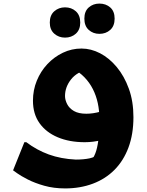

<svg xmlns="http://www.w3.org/2000/svg" viewBox="-20 -792 818 1072"><path d="M344 260Q280 260 227 245Q174 230 135 210Q96 190 74.5 174.5Q53 159 53 159L116 2H127Q185 46 252.5 70.5Q320 95 403 99Q447 99 480.5 92Q514 85 538 60L488 107Q502 90 512.5 63.5Q523 37 529 -8.5Q535 -54 535 -128Q535 -174 526 -216Q517 -258 498.5 -294.5Q480 -331 451.5 -360.5Q423 -390 384 -410L472 -404Q410 -391 376.5 -348.5Q343 -306 343 -256Q343 -234 355 -210.5Q367 -187 393 -172Q419 -157 462 -157Q481 -157 501 -160Q521 -163 542 -169L548 -10Q524 -4 500.5 -1Q477 2 453 2Q368 2 302.5 -25.5Q237 -53 200.5 -104.5Q164 -156 164 -230Q164 -289 185.5 -341.5Q207 -394 244.5 -434Q282 -474 331 -497.5Q380 -521 435 -521Q488 -521 539 -494.5Q590 -468 632 -417.5Q674 -367 699.5 -296.5Q725 -226 725 -138Q725 -43 697.5 31Q670 105 619.5 156Q569 207 498.5 233.5Q428 260 344 260ZM535 -603Q500 -603 475.5 -625Q451 -647 451 -688Q451 -729 475.5 -750.5Q500 -772 535 -772Q571 -772 595.5 -750.5Q620 -729 620 -688Q620 -647 595.5 -625Q571 -603 535 -603ZM343 -582Q308 -582 283 -604Q258 -626 258 -666Q258 -707 283 -729Q308 -751 343 -751Q379 -751 403.5 -729Q428 -707 428 -666Q428 -626 403.5 -604Q379 -582 343 -582Z"/></svg>

Font: Kufam ExtraBold
Style: Regular
Weight: 800
Designer: Wael Morcos, Artur Schmal
Foundry: Original Type
Version: Version 1.300; ttfautohint (v1.8.3)